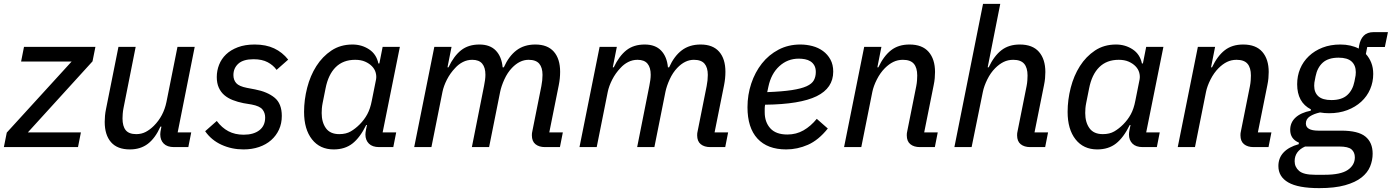

<svg xmlns="http://www.w3.org/2000/svg" viewBox="-26 -760 7191 992"><path d="M-6 0 9 -75 344 -442H83L98 -518H467L452 -443L118 -76H392L377 0Z M675 -518 612 -201Q609 -186 608 -171.5Q607 -157 607 -148Q607 -108 623.5 -87.5Q640 -67 678 -67Q705 -67 727 -78.5Q749 -90 769 -110Q819 -160 834 -233L891 -518H980L892 -76H962L947 0H873Q838 0 820 -18Q802 -36 802 -66Q802 -71 803 -79Q804 -87 806 -95L808 -106H803Q776 -46 738 -17Q700 12 645 12Q580 12 547.5 -25.5Q515 -63 515 -130Q515 -145 516.5 -162Q518 -179 522 -198L586 -518Z M1232 12Q1171 12 1118.5 -12Q1066 -36 1034 -82L1094 -135Q1120 -100 1154 -82Q1188 -64 1233 -64Q1284 -64 1314 -87Q1344 -110 1344 -153Q1344 -177 1330 -194.5Q1316 -212 1274 -220L1232 -227Q1202 -233 1176.5 -243Q1151 -253 1133 -268.5Q1115 -284 1104.5 -307Q1094 -330 1094 -362Q1094 -395 1106 -425.5Q1118 -456 1142 -479Q1166 -502 1203 -516Q1240 -530 1290 -530Q1348 -530 1390.5 -510Q1433 -490 1463 -452L1403 -399Q1386 -423 1357 -438.5Q1328 -454 1284 -454Q1231 -454 1205.5 -431Q1180 -408 1180 -372Q1180 -347 1194.5 -330.5Q1209 -314 1250 -306L1292 -298Q1355 -286 1392.5 -255.5Q1430 -225 1430 -161Q1430 -122 1415.5 -90.5Q1401 -59 1375 -36Q1349 -13 1312.5 -0.5Q1276 12 1232 12Z M1933 0Q1898 0 1880 -18Q1862 -36 1862 -65Q1862 -75 1865 -90L1870 -114H1866Q1834 -49 1795 -18.5Q1756 12 1698 12Q1627 12 1586 -40Q1545 -92 1545 -182Q1545 -244 1561 -306.5Q1577 -369 1608.5 -418.5Q1640 -468 1686.5 -499Q1733 -530 1795 -530Q1843 -530 1881 -505Q1919 -480 1929 -432H1934L1951 -518H2040L1951 -76H2021L2006 0ZM1727 -67Q1762 -67 1786 -81Q1810 -95 1832 -117Q1856 -141 1871.5 -169.5Q1887 -198 1895 -240L1917 -350Q1920 -367 1915 -385Q1910 -403 1896 -417.5Q1882 -432 1860.5 -441.5Q1839 -451 1809 -451Q1747 -451 1708.5 -413Q1670 -375 1656 -303L1641 -228Q1638 -213 1637 -200.5Q1636 -188 1636 -176Q1636 -128 1658 -97.5Q1680 -67 1727 -67Z M2114 0 2218 -518H2307L2286 -412H2291Q2319 -471 2356.5 -500.5Q2394 -530 2451 -530Q2506 -530 2536 -498.5Q2566 -467 2571 -412H2577Q2603 -470 2642.5 -500Q2682 -530 2740 -530Q2803 -530 2835.5 -493Q2868 -456 2868 -389Q2868 -355 2861 -320L2812 -76H2882L2867 0H2790Q2759 0 2740.5 -15Q2722 -30 2722 -61Q2722 -67 2722.5 -72Q2723 -77 2725 -85L2771 -315Q2777 -345 2777 -373Q2777 -411 2760 -431Q2743 -451 2705 -451Q2659 -451 2619 -409Q2596 -385 2580 -350Q2564 -315 2558 -285L2501 0H2412L2475 -317Q2478 -332 2480 -346.5Q2482 -361 2482 -374Q2482 -411 2465.5 -431Q2449 -451 2414 -451Q2388 -451 2365.5 -439.5Q2343 -428 2326 -409Q2300 -382 2283 -348.5Q2266 -315 2260 -285L2203 0Z M2968 0 3072 -518H3161L3140 -412H3145Q3173 -471 3210.5 -500.5Q3248 -530 3305 -530Q3360 -530 3390 -498.5Q3420 -467 3425 -412H3431Q3457 -470 3496.5 -500Q3536 -530 3594 -530Q3657 -530 3689.5 -493Q3722 -456 3722 -389Q3722 -355 3715 -320L3666 -76H3736L3721 0H3644Q3613 0 3594.5 -15Q3576 -30 3576 -61Q3576 -67 3576.5 -72Q3577 -77 3579 -85L3625 -315Q3631 -345 3631 -373Q3631 -411 3614 -431Q3597 -451 3559 -451Q3513 -451 3473 -409Q3450 -385 3434 -350Q3418 -315 3412 -285L3355 0H3266L3329 -317Q3332 -332 3334 -346.5Q3336 -361 3336 -374Q3336 -411 3319.5 -431Q3303 -451 3268 -451Q3242 -451 3219.5 -439.5Q3197 -428 3180 -409Q3154 -382 3137 -348.5Q3120 -315 3114 -285L3057 0Z M4036 12Q3939 12 3887.5 -44Q3836 -100 3836 -206Q3836 -270 3855.5 -328.5Q3875 -387 3910.5 -432Q3946 -477 3996.5 -503.5Q4047 -530 4109 -530Q4141 -530 4171.5 -522Q4202 -514 4226 -496.5Q4250 -479 4264.5 -452.5Q4279 -426 4279 -390Q4279 -305 4193.5 -263Q4108 -221 3927 -219Q3925 -208 3925 -198Q3925 -188 3925 -180Q3925 -129 3954 -97Q3983 -65 4042 -65Q4088 -65 4125.5 -86.5Q4163 -108 4194 -146L4251 -96Q4203 -36 4148.5 -12Q4094 12 4036 12ZM4101 -457Q4043 -457 4000.5 -418Q3958 -379 3944 -312L3938 -284Q4016 -287 4065 -294.5Q4114 -302 4141.5 -314.5Q4169 -327 4179 -345.5Q4189 -364 4189 -388Q4189 -408 4181.5 -421.5Q4174 -435 4161.5 -443Q4149 -451 4133 -454Q4117 -457 4101 -457Z M4335 0 4439 -518H4528L4507 -412H4512Q4540 -471 4578 -500.5Q4616 -530 4673 -530Q4739 -530 4772 -492Q4805 -454 4805 -388Q4805 -373 4803.5 -356Q4802 -339 4798 -320L4749 -76H4819L4804 0H4727Q4696 0 4677.5 -15Q4659 -30 4659 -61Q4659 -67 4659.5 -72Q4660 -77 4662 -85L4708 -315Q4711 -330 4712 -345Q4713 -360 4713 -370Q4713 -410 4695.5 -430.5Q4678 -451 4639 -451Q4612 -451 4589.5 -440Q4567 -429 4546 -408Q4522 -384 4504.5 -349.5Q4487 -315 4481 -285L4424 0Z M5053 -740H5142L5077 -412H5082Q5110 -471 5148 -500.5Q5186 -530 5243 -530Q5309 -530 5342 -492Q5375 -454 5375 -388Q5375 -373 5373.5 -356Q5372 -339 5368 -320L5319 -76H5389L5374 0H5297Q5266 0 5247.5 -15Q5229 -30 5229 -61Q5229 -67 5229.5 -72Q5230 -77 5232 -85L5278 -315Q5281 -330 5282 -345Q5283 -360 5283 -370Q5283 -410 5265.5 -430.5Q5248 -451 5209 -451Q5182 -451 5159.5 -440Q5137 -429 5116 -408Q5092 -384 5075 -349.5Q5058 -315 5052 -285L4994 0H4905Z M5878 0Q5843 0 5825 -18Q5807 -36 5807 -65Q5807 -75 5810 -90L5815 -114H5811Q5779 -49 5740 -18.5Q5701 12 5643 12Q5572 12 5531 -40Q5490 -92 5490 -182Q5490 -244 5506 -306.5Q5522 -369 5553.5 -418.5Q5585 -468 5631.5 -499Q5678 -530 5740 -530Q5788 -530 5826 -505Q5864 -480 5874 -432H5879L5896 -518H5985L5896 -76H5966L5951 0ZM5672 -67Q5707 -67 5731 -81Q5755 -95 5777 -117Q5801 -141 5816.5 -169.5Q5832 -198 5840 -240L5862 -350Q5865 -367 5860 -385Q5855 -403 5841 -417.5Q5827 -432 5805.5 -441.5Q5784 -451 5754 -451Q5692 -451 5653.5 -413Q5615 -375 5601 -303L5586 -228Q5583 -213 5582 -200.5Q5581 -188 5581 -176Q5581 -128 5603 -97.5Q5625 -67 5672 -67Z M6059 0 6163 -518H6252L6231 -412H6236Q6264 -471 6302 -500.5Q6340 -530 6397 -530Q6463 -530 6496 -492Q6529 -454 6529 -388Q6529 -373 6527.5 -356Q6526 -339 6522 -320L6473 -76H6543L6528 0H6451Q6420 0 6401.5 -15Q6383 -30 6383 -61Q6383 -67 6383.5 -72Q6384 -77 6386 -85L6432 -315Q6435 -330 6436 -345Q6437 -360 6437 -370Q6437 -410 6419.5 -430.5Q6402 -451 6363 -451Q6336 -451 6313.5 -440Q6291 -429 6270 -408Q6246 -384 6228.5 -349.5Q6211 -315 6205 -285L6148 0Z M7066 34Q7066 68 7053 100Q7040 132 7008.5 157Q6977 182 6923.5 197Q6870 212 6790 212Q6681 212 6630 182.5Q6579 153 6579 98Q6579 56 6606 27.5Q6633 -1 6684 -15L6685 -23Q6640 -42 6640 -89Q6640 -127 6667.5 -152.5Q6695 -178 6746 -188L6747 -195Q6676 -231 6676 -325Q6676 -368 6691.5 -405Q6707 -442 6736.5 -470Q6766 -498 6807 -514Q6848 -530 6899 -530Q6927 -530 6951 -524.5Q6975 -519 6994 -509L6996 -524Q7002 -557 7020 -575.5Q7038 -594 7071 -594H7145L7129 -517H7038L7031 -481Q7049 -461 7059 -435.5Q7069 -410 7069 -378Q7069 -336 7053 -299Q7037 -262 7007 -234.5Q6977 -207 6935 -191Q6893 -175 6841 -175Q6828 -175 6817 -176Q6806 -177 6794 -179Q6762 -172 6741.5 -158.5Q6721 -145 6721 -122Q6721 -85 6786 -85H6904Q6991 -85 7028.5 -54.5Q7066 -24 7066 34ZM6974 53Q6974 27 6957 12Q6940 -3 6893 -3H6717Q6663 21 6663 73Q6663 103 6686 123Q6709 143 6768 143H6818Q6901 143 6937.5 118Q6974 93 6974 53ZM6853 -243Q6906 -243 6934.5 -268.5Q6963 -294 6972 -339Q6977 -362 6978 -370.5Q6979 -379 6979 -387Q6979 -422 6957.5 -442Q6936 -462 6890 -462Q6837 -462 6808.5 -436.5Q6780 -411 6771 -365Q6766 -342 6765 -333.5Q6764 -325 6764 -317Q6764 -282 6785.5 -262.5Q6807 -243 6853 -243Z"/></svg>

Font: IBM Plex Sans Text
Style: Italic
Weight: 450
Italic angle: -11°
Designer: Mike Abbink, Paul van der Laan, Pieter van Rosmalen
Foundry: Bold Monday
Version: Version 3.005